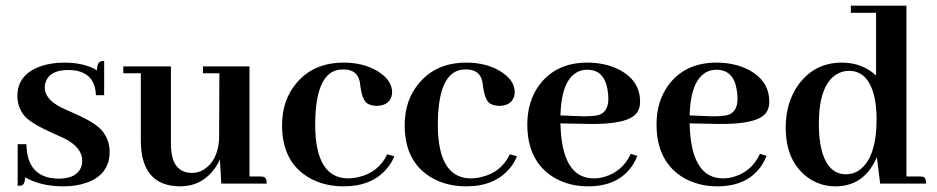

<svg xmlns="http://www.w3.org/2000/svg" viewBox="-20 -655 3342 685"><path d="M189.5 -17.6Q254.9 -17.6 270.5 -61.5Q273.4 -71.3 273.4 -81.1Q273.4 -127.9 211.9 -160.2Q198.2 -167 168.9 -179.7Q93.8 -212.9 68.4 -240.2Q42 -271.5 42 -312.5Q42 -389.6 126 -418.9Q163.1 -431.6 209 -431.6Q280.3 -431.6 326.2 -404.3Q326.2 -433.6 341.8 -436.5Q346.7 -437.5 351.6 -437.5V-315.4H322.3Q318.4 -404.3 224.6 -405.3Q159.2 -405.3 143.6 -364.3Q139.6 -353.5 139.6 -342.8Q139.6 -301.8 198.2 -271.5Q210.9 -265.6 239.3 -252.9Q316.4 -219.7 341.8 -191.4Q371.1 -158.2 371.1 -113.3Q371.1 -30.3 285.2 -2Q250 9.8 207 9.8Q125 9.8 69.3 -22.5Q69.3 2.9 56.6 6.8Q50.8 7.8 43 7.8V-140.6H74.2Q76.2 -18.6 189.5 -17.6Z M908.2 -25.4H870.1V-418H704.1V-393.6H762.7L761.7 -158.2Q756.8 -80.1 705.1 -48.8Q685.5 -38.1 666 -38.1Q601.6 -38.1 591.8 -111.3Q589.8 -124 589.8 -136.7V-418H419.9V-393.6H482.4V-152.3Q483.4 8.8 622.1 9.8Q701.2 9.8 748 -56.6Q757.8 -71.3 764.6 -85.9L769.5 0H931.6Q931.6 -22.5 918.9 -24.4Q914.1 -25.4 908.2 -25.4Z M986.3 -208Q986.3 -74.2 1086.9 -18.6Q1138.7 9.8 1206.1 9.8Q1307.6 9.8 1361.3 -54.7Q1377.9 -74.2 1386.7 -97.7L1361.3 -104.5Q1331.1 -40 1259.8 -23.4Q1241.2 -18.6 1220.7 -18.6Q1105.5 -20.5 1104.5 -208Q1104.5 -386.7 1183.6 -405.3Q1195.3 -407.2 1206.1 -407.2Q1252 -407.2 1262.7 -367.2Q1264.6 -358.4 1266.6 -340.8Q1273.4 -297.9 1290 -286.1Q1302.7 -278.3 1322.3 -277.3Q1366.2 -277.3 1377 -311.5Q1378.9 -319.3 1378.9 -326.2Q1378.9 -370.1 1325.2 -402.3Q1275.4 -431.6 1206.1 -431.6Q1096.7 -431.6 1035.2 -355.5Q986.3 -295.9 986.3 -208Z M1423.8 -208Q1423.8 -74.2 1524.4 -18.6Q1576.2 9.8 1643.6 9.8Q1745.1 9.8 1798.8 -54.7Q1815.4 -74.2 1824.2 -97.7L1798.8 -104.5Q1768.6 -40 1697.3 -23.4Q1678.7 -18.6 1658.2 -18.6Q1543 -20.5 1542 -208Q1542 -386.7 1621.1 -405.3Q1632.8 -407.2 1643.6 -407.2Q1689.5 -407.2 1700.2 -367.2Q1702.1 -358.4 1704.1 -340.8Q1710.9 -297.9 1727.5 -286.1Q1740.2 -278.3 1759.8 -277.3Q1803.7 -277.3 1814.5 -311.5Q1816.4 -319.3 1816.4 -326.2Q1816.4 -370.1 1762.7 -402.3Q1712.9 -431.6 1643.6 -431.6Q1534.2 -431.6 1472.7 -355.5Q1423.8 -295.9 1423.8 -208Z M2075.2 -406.2Q2135.7 -406.2 2147.5 -335Q2150.4 -319.3 2150.4 -302.7Q2150.4 -256.8 2117.2 -245.1Q2095.7 -239.3 2054.7 -240.2L1979.5 -243.2Q1983.4 -381.8 2052.7 -403.3Q2064.5 -406.2 2075.2 -406.2ZM2253.9 -98.6 2230.5 -106.4Q2202.1 -44.9 2140.6 -25.4Q2120.1 -18.6 2098.6 -18.6Q1984.4 -18.6 1979.5 -212.9Q1979.5 -213.9 1979.5 -214.8L2078.1 -212.9Q2224.6 -210 2253.9 -254.9Q2263.7 -270.5 2263.7 -292Q2263.7 -369.1 2185.5 -408.2Q2136.7 -431.6 2075.2 -431.6Q1962.9 -431.6 1903.3 -350.6Q1861.3 -293 1861.3 -210.9Q1861.3 -77.1 1960 -19.5Q2012.7 9.8 2078.1 9.8Q2189.5 9.8 2239.3 -69.3Q2248 -84 2253.9 -98.6Z M2536.1 -406.2Q2596.7 -406.2 2608.4 -335Q2611.3 -319.3 2611.3 -302.7Q2611.3 -256.8 2578.1 -245.1Q2556.6 -239.3 2515.6 -240.2L2440.4 -243.2Q2444.3 -381.8 2513.7 -403.3Q2525.4 -406.2 2536.1 -406.2ZM2714.8 -98.6 2691.4 -106.4Q2663.1 -44.9 2601.6 -25.4Q2581.1 -18.6 2559.6 -18.6Q2445.3 -18.6 2440.4 -212.9Q2440.4 -213.9 2440.4 -214.8L2539.1 -212.9Q2685.5 -210 2714.8 -254.9Q2724.6 -270.5 2724.6 -292Q2724.6 -369.1 2646.5 -408.2Q2597.7 -431.6 2536.1 -431.6Q2423.8 -431.6 2364.3 -350.6Q2322.3 -293 2322.3 -210.9Q2322.3 -77.1 2420.9 -19.5Q2473.6 9.8 2539.1 9.8Q2650.4 9.8 2700.2 -69.3Q2709 -84 2714.8 -98.6Z M3120.1 0H3284.2Q3284.2 -21.5 3272.5 -24.4Q3267.6 -25.4 3259.8 -25.4H3213.9V-634.8H3015.6V-609.4H3105.5V-385.7Q3055.7 -431.6 2983.4 -431.6Q2886.7 -431.6 2829.1 -353.5Q2783.2 -290 2783.2 -200.2Q2783.2 -79.1 2862.3 -21.5Q2906.2 9.8 2960 9.8Q3055.7 9.8 3100.6 -78.1Q3105.5 -86.9 3108.4 -94.7ZM2901.4 -211.9Q2901.4 -352.5 2965.8 -390.6Q2986.3 -402.3 3008.8 -402.3Q3076.2 -402.3 3098.6 -313.5Q3107.4 -277.3 3107.4 -230.5Q3107.4 -93.8 3046.9 -48.8Q3025.4 -33.2 2999 -33.2Q2926.8 -33.2 2907.2 -138.7Q2901.4 -171.9 2901.4 -211.9Z"/></svg>

Font: Abhaya Libre
Style: Bold
Weight: 700
Designer: Pushpananda Ekanayake, Sol Matas, Pathum Egodawatta
Foundry: Mooniak
Version: Version 1.050 ; ttfautohint (v1.6)